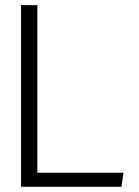

<svg xmlns="http://www.w3.org/2000/svg" viewBox="-20 -720 537 740"><path d="M61 0V-700.2H124V-54.2H456.1L448.2 0Z"/></svg>

Font: LT Hoop Light
Style: Regular
Weight: 300
Designer: Daniel Lyons
Foundry: LyonsType
Version: Version 1.000